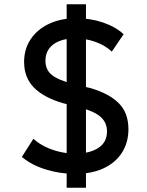

<svg xmlns="http://www.w3.org/2000/svg" viewBox="-20 -800 688 900"><path d="M331.5 15Q262 15 195 -5.5Q128 -26 82.5 -64.5L136.5 -149.5Q160.5 -127.5 192.5 -112Q224.5 -96.5 260.5 -88.2Q296.5 -80 331.5 -80Q400 -80 440.8 -106.5Q481.5 -133 481.5 -183.5Q481.5 -225.5 451.8 -252Q422 -278.5 348.5 -298.5L276.5 -316Q185 -342.5 139 -389.5Q93 -436.5 93 -509.5Q93 -571 124.5 -617.2Q156 -663.5 211.2 -689Q266.5 -714.5 337 -714.5Q405 -714.5 463.8 -694.2Q522.5 -674 559.5 -639.5L504 -558Q473.5 -587 427.8 -603.5Q382 -620 333 -620Q290.5 -620 259 -607.8Q227.5 -595.5 210.2 -572.2Q193 -549 193 -515.5Q193 -473.5 222 -449.5Q251 -425.5 325 -405L402.5 -387.5Q490.5 -362 536.2 -316.8Q582 -271.5 582 -194.5Q582 -132.5 552.2 -85.2Q522.5 -38 466.5 -11.5Q410.5 15 331.5 15ZM292.5 80V-780H383V80Z"/></svg>

Font: Geologica Thin Roman Medium
Style: Regular
Weight: 500
Version: Version 1.010;gftools[0.9.28]